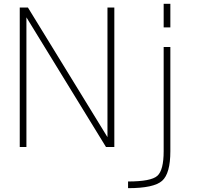

<svg xmlns="http://www.w3.org/2000/svg" viewBox="-20 -772 1040 1011"><path d="M841.8 -524.4H877V24.4Q877 141.6 833.5 180.2Q790 218.8 654.3 218.8V183.6Q775.4 183.6 808.6 153.8Q841.8 124 841.8 24.4ZM841.8 -627.9V-752H877V-627.9ZM119.1 -680.7V2H84V-732.4H127L545.9 -49.8V-732.4H582V2H538.1Z"/></svg>

Font: GenEi Gothic M ExtraLight
Style: Regular
Weight: 200
Designer: o_tamon (Modified); [Source Han Sans]
Ryoko NISHIZUKA  (kana & ideographs); Paul D. Hunt (Latin, Greek & Cyrillic); Wenl
Version: Version 1.1a;Original Version 1.004